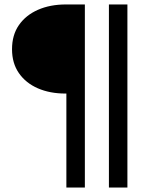

<svg xmlns="http://www.w3.org/2000/svg" viewBox="-20 -725 665 862"><path d="M278 117V-305H274Q204 -305 150 -328.5Q96 -352 65 -396.5Q34 -441 34 -504Q34 -568 65 -612.5Q96 -657 150.5 -681Q205 -705 276 -705H361V117ZM469 -705H552V117H469Z"/></svg>

Font: TikTok Sans 24pt Medium
Style: Regular
Weight: 500
Version: Version 4.000